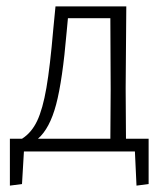

<svg xmlns="http://www.w3.org/2000/svg" viewBox="-20 -475 527 602"><path d="M403 0H55L49 102L11 107V-40H49Q79 -59 96.5 -96Q114 -133 125.5 -199.5Q137 -266 147 -383L154 -455H376L374 -198L375 -40H446V102L408 107ZM193 -418 189 -375Q176 -223 156 -147.5Q136 -72 99 -40H326L327 -195L326 -418Z"/></svg>

Font: t
Style: Regular
Weight: 300
Designer: Juan Pablo del Peral
Foundry: Huerta Tipografica
Version: Version 2.004; ttfautohint (v1.8.1)